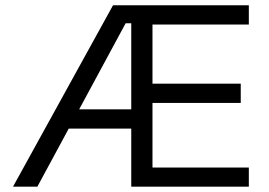

<svg xmlns="http://www.w3.org/2000/svg" viewBox="-20 -700 1007 720"><path d="M28.8 0 403.8 -680.2H913.1V-607.9H551.8V-386.2H882.8V-314H551.8V-71.8H913.1V0H472.2V-217.8H237.8L120.1 0ZM276.9 -290H472.2V-612.8H451.2Z"/></svg>

Font: TASA Orbiter Deck
Style: Regular
Weight: 400
Designer: Weizhong Zhang
Version: Version 1.000;Glyphs 3.1.2 (3151)